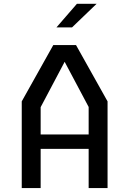

<svg xmlns="http://www.w3.org/2000/svg" viewBox="-20 -960 660 980"><path d="M91 0H187.5V-200H432.5V0H529V-442.5L368 -730H252L91 -442.5ZM347.5 -820H268L372.5 -940.5H473ZM187.5 -273.5V-413L310 -644.5L432.5 -414V-273.5Z"/></svg>

Font: Monaspace Krypton
Style: Regular
Weight: 400
Designer: Riley Cran & the Lettermatic Team
Foundry: Lettermatic
Version: Version 1.200 (Monaspace Krypton)